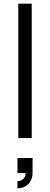

<svg xmlns="http://www.w3.org/2000/svg" viewBox="-20 -755 274 1050"><path d="M153.5 0H80V-735H153.5ZM75.5 236Q83.5 236 94 232Q104.5 228 112.5 218Q120.5 208 119.5 191.5H75.5V109H158V191.5Q158 218 146.2 237Q134.5 256 115.8 265.5Q97 275 75.5 275Z"/></svg>

Font: CCSD_manrope
Style: Regular
Weight: 400
Designer: Mikhail Sharanda
Foundry: Mikhail Sharanda
Version: Version 4.503